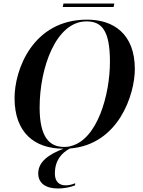

<svg xmlns="http://www.w3.org/2000/svg" viewBox="-20 -837 813 1095"><path d="M338 -797H628L632 -817H342ZM311 238C347 238 384 230 408 220L409 208C388 217 369 220 354 220C319 220 293 200 293 153C293 77 331 36 378 10C659 -12 749 -302 749 -443C749 -645 626 -725 477 -725C166 -725 63 -438 63 -278C63 -79 178 11 342 11C260 43 198 84 198 152C198 208 241 238 311 238ZM346 1C263 1 206 -53 206 -224C206 -450 299 -715 473 -715C558 -715 607 -667 607 -485C607 -296 535 -41 384 -4H382L378 -2C368 0 357 1 346 1Z"/></svg>

Font: Noto Serif Display SemiBold
Style: Italic
Weight: 600
Italic angle: -12°
Designer: Monotype Design Team
Foundry: Monotype Imaging Inc.
Version: Version 2.009